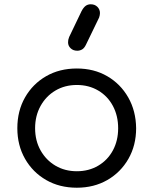

<svg xmlns="http://www.w3.org/2000/svg" viewBox="-20 -872 716 897"><path d="M339 5Q258 5 195.5 -31Q133 -67 97 -130Q61 -193 61 -273Q61 -354 97 -417Q133 -480 195.5 -516Q258 -552 339 -552Q419 -552 481 -516Q543 -480 579 -417Q615 -354 616 -273Q616 -193 580 -130Q544 -67 481.5 -31Q419 5 339 5ZM339 -72Q395 -72 439 -98Q483 -124 507.5 -169.5Q532 -215 532 -273Q532 -331 507.5 -377Q483 -423 439 -449Q395 -475 339 -475Q283 -475 239 -449Q195 -423 169.5 -377Q144 -331 144 -273Q144 -215 169.5 -169.5Q195 -124 239 -98Q283 -72 339 -72ZM341 -635Q322 -635 310 -646.5Q298 -658 298 -674Q298 -681 299 -686Q300 -691 303 -699L361 -820Q370 -837 380 -844.5Q390 -852 404 -852Q423 -852 435 -840Q447 -828 447 -811Q447 -806 446 -801Q445 -796 443 -790L382 -664Q374 -647 363.5 -641Q353 -635 341 -635Z"/></svg>

Font: Comfortaa Medium
Style: Regular
Weight: 500
Designer: Johan Aakerlund
Foundry: Johan Aakerlund
Version: Version 3.104; ttfautohint (v1.8.1.43-b0c9)